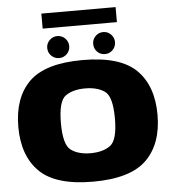

<svg xmlns="http://www.w3.org/2000/svg" viewBox="-62 -1019 969 1082"><g transform="rotate(-5 422.0 -477.5)"><path d="M421 6.5Q632.5 6.5 723.8 -83.5Q815 -173.5 815 -337.5Q815 -502 723.8 -591.8Q632.5 -681.5 421 -681.5Q209 -681.5 118.2 -592Q27.5 -502.5 27.5 -337.5Q27.5 -173.5 118.8 -83.5Q210 6.5 421 6.5ZM421 -154.5Q352 -154.5 310.2 -184.8Q268.5 -215 268.5 -337.5Q268.5 -462 310.2 -491.5Q352 -521 421 -521Q490.5 -521 532.2 -491.5Q574 -462 574 -337.5Q574 -215 532.2 -184.8Q490.5 -154.5 421 -154.5ZM291 -704Q316.5 -704 334.8 -722.2Q353 -740.5 353 -766.5Q353 -792 334.8 -810.2Q316.5 -828.5 291 -828.5Q265 -828.5 246.8 -810.2Q228.5 -792 228.5 -766.5Q228.5 -740.5 246.8 -722.2Q265 -704 291 -704ZM550 -704Q576 -704 594 -722.2Q612 -740.5 612 -766.5Q612 -792 594 -810.2Q576 -828.5 550 -828.5Q524.5 -828.5 506.5 -810.2Q488.5 -792 488.5 -766.5Q488.5 -740.5 506.2 -722.2Q524 -704 550 -704ZM212.5 -877.5H632.5V-962.5H212.5Z"/></g></svg>

Font: Anybody SemiExpanded Black
Style: Regular
Weight: 900
Width: 6
Version: Version 1.113;gftools[0.9.25]